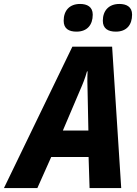

<svg xmlns="http://www.w3.org/2000/svg" viewBox="-80 -951 695 971"><path d="M506 -791C560 -791 588 -825 588 -877C588 -917 559 -931 524 -931C471 -931 440 -898 440 -846C440 -806 467 -791 506 -791ZM307 -791C361 -791 389 -825 389 -877C389 -917 360 -931 325 -931C272 -931 242 -898 242 -846C242 -806 268 -791 307 -791ZM-60 0H109L179 -157H368L373 0H533L487 -715H286ZM238 -291 324 -493C339 -527 351 -557 360 -590H363C361 -555 362 -522 363 -487L367 -291Z"/></svg>

Font: Noto Sans SemiCondensed ExtraBold
Style: Italic
Weight: 800
Width: 4
Italic angle: -12°
Designer: Monotype Design Team
Foundry: Monotype Imaging Inc.
Version: Version 2.013